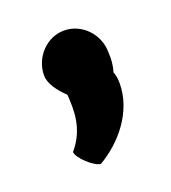

<svg xmlns="http://www.w3.org/2000/svg" viewBox="-64 -334 323 362"><g transform="rotate(-20 97.5 -153.0)"><path d="M37 -216C37 -200 50 -182 66 -167C68 -137 70 -98 39 -62C39 -50 68 -23 81 -23C124 -48 166 -96 166 -154C166 -162 165 -170 162 -177C166 -189 167 -203 166 -216C166 -252 137 -283 101 -283C66 -283 37 -252 37 -216Z"/></g></svg>

Font: Ampere
Style: SCSuExt
Weight: 400
Version: Version 1